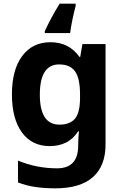

<svg xmlns="http://www.w3.org/2000/svg" viewBox="-20 -786 673 1046"><path d="M255 -556Q356 -556 413 -476H417L429 -546H555V1Q555 118 486 179Q417 240 282 240Q224 240 174.5 233Q125 226 78 208V89Q179 131 291 131Q406 131 406 7V-4Q406 -21 407.5 -39Q409 -57 410 -71H406Q378 -28 339 -9Q300 10 251 10Q154 10 99.5 -64.5Q45 -139 45 -272Q45 -406 101 -481Q157 -556 255 -556ZM302 -435Q197 -435 197 -270Q197 -107 304 -107Q361 -107 388.5 -139.5Q416 -172 416 -253V-271Q416 -359 389 -397Q362 -435 302 -435ZM392 -753Q384 -724 375 -681Q366 -638 362 -606H224V-616Q239 -649 259.5 -687.5Q280 -726 305 -766H392Z"/></svg>

Font: Noto Sans Kannada
Style: Bold
Weight: 700
Designer: Jelle Bosma - Monotype Design Team
Foundry: Monotype Imaging Inc.
Version: Version 2.005; ttfautohint (v1.8.4.7-5d5b)